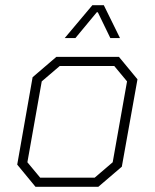

<svg xmlns="http://www.w3.org/2000/svg" viewBox="-20 -716 593 736"><path d="M46 -85 105 -420 196 -498H436L507 -412L447 -77L357 0H116ZM343 -35 412 -94 467 -404 418 -463H209L140 -404L85 -94L134 -35ZM334 -696H378L440 -570H403L355 -669H351L269 -570H228Z"/></svg>

Font: Chakra Petch ExtraLight
Style: Italic
Weight: 275
Italic angle: -10°
Designer: Katatrad Aksorn Co.,Ltd.
Foundry: Cadson Demak Co.,Ltd.
Version: Version 1.000; ttfautohint (v1.6)